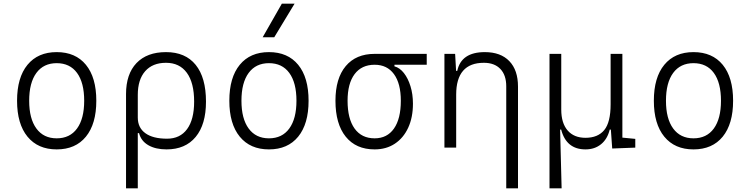

<svg xmlns="http://www.w3.org/2000/svg" viewBox="-20 -815 4142 1060"><path d="M293 9.8Q189.5 9.8 131.8 -60.5Q74.2 -130.9 74.2 -258.8Q74.2 -387.2 131.8 -457.3Q189.5 -527.3 293 -527.3Q397 -527.3 454.3 -457.3Q511.7 -387.2 511.7 -258.8Q511.7 -130.9 454.3 -60.5Q397 9.8 293 9.8ZM293 -51.3Q365.7 -51.3 405.3 -105.5Q444.8 -159.7 444.8 -258.8Q444.8 -358.4 405.3 -412.4Q365.7 -466.3 293 -466.3Q220.7 -466.3 180.9 -412.4Q141.1 -358.4 141.1 -258.8Q141.1 -159.7 180.9 -105.5Q220.7 -51.3 293 -51.3Z M675.8 224.6V-295.4Q675.8 -406.2 733.6 -466.8Q791.5 -527.3 896.5 -527.3Q1003.4 -527.3 1060.3 -457Q1117.2 -386.7 1117.2 -253.9Q1117.2 -127.9 1060.3 -59.1Q1003.4 9.8 899.4 9.8Q838.9 9.8 798.8 -13.4Q758.8 -36.6 747.6 -80.1H740.7V224.6ZM896.5 -468.3Q822.3 -468.3 781.5 -421.9Q740.7 -375.5 740.7 -291V-166Q740.7 -109.9 782.5 -79.6Q824.2 -49.3 902.3 -49.3Q974.1 -49.3 1012.9 -102.3Q1051.8 -155.3 1051.8 -253.9Q1051.8 -357.9 1011.5 -413.1Q971.2 -468.3 896.5 -468.3Z M1464.8 9.8Q1361.3 9.8 1303.7 -60.5Q1246.1 -130.9 1246.1 -258.8Q1246.1 -387.2 1303.7 -457.3Q1361.3 -527.3 1464.8 -527.3Q1568.8 -527.3 1626.2 -457.3Q1683.6 -387.2 1683.6 -258.8Q1683.6 -130.9 1626.2 -60.5Q1568.8 9.8 1464.8 9.8ZM1464.8 -51.3Q1537.6 -51.3 1577.1 -105.5Q1616.7 -159.7 1616.7 -258.8Q1616.7 -358.4 1577.1 -412.4Q1537.6 -466.3 1464.8 -466.3Q1392.6 -466.3 1352.8 -412.4Q1313 -358.4 1313 -258.8Q1313 -159.7 1352.8 -105.5Q1392.6 -51.3 1464.8 -51.3ZM1430.2 -609.4 1536.1 -794.9H1606.4L1494.1 -609.4Z M2048.3 9.8Q1945.3 9.8 1888.7 -60.5Q1832 -130.9 1832 -258.8Q1832 -382.3 1888.7 -450Q1945.3 -517.6 2048.3 -517.6H2335.9V-457.5H2157.7V-448.7Q2187 -440.9 2210 -411.6Q2232.9 -382.3 2246.3 -338.6Q2259.8 -294.9 2259.8 -242.7Q2259.8 -166.5 2233.6 -109.9Q2207.5 -53.2 2159.9 -21.7Q2112.3 9.8 2048.3 9.8ZM2048.3 -51.3Q2117.2 -51.3 2155 -105.2Q2192.9 -159.2 2192.9 -258.8Q2192.9 -354 2155 -405.8Q2117.2 -457.5 2048.3 -457.5Q1976.6 -457.5 1937.7 -405.8Q1898.9 -354 1898.9 -258.8Q1898.9 -159.2 1937.7 -105.2Q1976.6 -51.3 2048.3 -51.3Z M2433.6 0V-517.6H2492.7L2498 -423.8H2504.4Q2526.4 -527.3 2656.7 -527.3Q2744.1 -527.3 2792 -477.5Q2839.8 -427.7 2839.8 -336.9V224.6H2774.9V-338.4Q2774.9 -400.4 2742.4 -434.3Q2710 -468.3 2651.4 -468.3Q2498.5 -468.3 2498.5 -292.5V0Z M3013.7 224.6V-517.6H3078.6V-210Q3078.6 -135.3 3113.8 -94.7Q3148.9 -54.2 3212.4 -54.2Q3280.8 -54.2 3315.9 -96.9Q3351.1 -139.6 3351.1 -239.3V-517.6H3416V-55.2L3487.3 -48.3V0L3359.9 4.9L3352.5 -99.6H3346.2Q3333.5 -47.4 3298.3 -18.8Q3263.2 9.8 3212.4 9.8Q3106.4 9.8 3078.1 -99.6H3072.3L3080.6 224.6Z M3808.6 9.8Q3705.1 9.8 3647.5 -60.5Q3589.8 -130.9 3589.8 -258.8Q3589.8 -387.2 3647.5 -457.3Q3705.1 -527.3 3808.6 -527.3Q3912.6 -527.3 3970 -457.3Q4027.3 -387.2 4027.3 -258.8Q4027.3 -130.9 3970 -60.5Q3912.6 9.8 3808.6 9.8ZM3808.6 -51.3Q3881.3 -51.3 3920.9 -105.5Q3960.4 -159.7 3960.4 -258.8Q3960.4 -358.4 3920.9 -412.4Q3881.3 -466.3 3808.6 -466.3Q3736.3 -466.3 3696.5 -412.4Q3656.7 -358.4 3656.7 -258.8Q3656.7 -159.7 3696.5 -105.5Q3736.3 -51.3 3808.6 -51.3Z"/></svg>

Font: Caskaydia Cove Light
Style: Regular
Weight: 300
Monospace: yes
Designer: Aaron Bell
Foundry: Saja Typeworks
Version: Version 4.300; ttfautohint (v1.8.3)